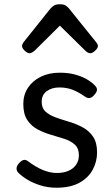

<svg xmlns="http://www.w3.org/2000/svg" viewBox="-20 -859 526 898"><path d="M244 19Q204 19 169 8Q134 -3 107 -19.5Q80 -36 64 -53Q57 -61 57.5 -72.5Q58 -84 71 -98Q82 -109 91 -111Q100 -113 111 -105Q148 -77 181.5 -63.5Q215 -50 246 -50Q276 -50 299 -59.5Q322 -69 335.5 -88Q349 -107 349 -133Q349 -165 330 -182.5Q311 -200 281.5 -209.5Q252 -219 219 -228.5Q186 -238 156.5 -253.5Q127 -269 108 -297Q89 -325 89 -373Q89 -415 110.5 -448Q132 -481 170.5 -500Q209 -519 259 -519Q299 -519 330.5 -510.5Q362 -502 385.5 -488.5Q409 -475 424 -459Q435 -448 433.5 -437.5Q432 -427 421 -415Q410 -402 399.5 -400.5Q389 -399 376 -408Q348 -428 320 -439Q292 -450 258 -450Q222 -450 198.5 -432.5Q175 -415 175 -383Q175 -353 193.5 -336.5Q212 -320 241.5 -309.5Q271 -299 304.5 -289Q338 -279 367.5 -263Q397 -247 415.5 -219.5Q434 -192 434 -146Q434 -103 413.5 -65Q393 -27 351 -4Q309 19 244 19ZM118 -610Q108 -610 95.5 -622Q83 -634 83 -644Q83 -647 84 -650Q85 -653 89 -660L216 -819Q222 -826 231.5 -832.5Q241 -839 260 -839Q279 -839 288 -832.5Q297 -826 303 -819L431 -660Q436 -653 437 -650Q438 -647 438 -644Q438 -634 425 -622Q412 -610 403 -610Q396 -610 390 -613.5Q384 -617 378 -623L260 -739L143 -623Q136 -617 130 -613.5Q124 -610 118 -610Z"/></svg>

Font: Playwrite VN
Style: Regular
Weight: 400
Designer: Veronika Burian, José Scaglione
Foundry: TypeTogether
Version: Version 1.002